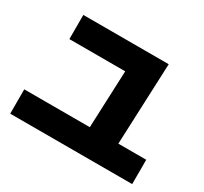

<svg xmlns="http://www.w3.org/2000/svg" viewBox="-143 -936 1167 1101"><g transform="rotate(30 440.0 -386.0)"><path d="M467.8 -125.6 487.8 -607.8 526.7 -575.6H116.7V-735.6H682.2L656.7 -125.6ZM36.7 -35.6V-196.7H844.4V-35.6Z"/></g></svg>

Font: Paperlogy 9 Black
Style: Regular
Weight: 900
Designer: redesigned by Lee Juim, glyphs from Gmarket Sans & Montserrat
Foundry: PT&
Version: Version 1.001